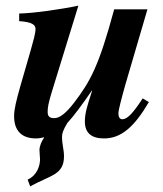

<svg xmlns="http://www.w3.org/2000/svg" viewBox="-20 -482 578 681"><path d="M486 -133C451 -79 431 -59 414 -59C403 -59 400 -70 400 -80C400 -92 412 -137 425 -183L503 -449H385C331 -249 301 -194 243 -118C213 -79 191 -63 173 -63C157 -63 149 -68 149 -85C149 -100 151 -115 165 -160L258 -462C197 -449 99 -435 48 -434V-407C94 -404 106 -394 106 -379C106 -363 97 -333 89 -304L52 -176C38 -126 30 -95 30 -70C30 -17 58 9 108 9C117 9 128 7 136 5V7C128 18 120 36 120 50C120 56 122 80 122 83C122 105 112 140 78 155L87 179C159 139 207 139 207 72C207 49 200 31 200 3C200 -9 204 -21 219 -46C243 -72 270 -109 306 -161H307C289 -106 281 -80 281 -51C281 -10 305 9 349 9C409 9 456 -31 508 -120Z"/></svg>

Font: XITS
Style: Bold Italic
Weight: 700
Italic angle: -16.33°
Designer: MicroPress Inc., with final additions and corrections provided by Coen Hoffman, Elsevier (retired)
Version: Version 1.105